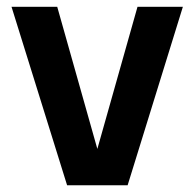

<svg xmlns="http://www.w3.org/2000/svg" viewBox="-20 -550 578 570"><path d="M179.2 0 14.2 -529.8H149.9L269 -107.9L388.2 -529.8H522.9L358.9 0Z"/></svg>

Font: Cooper Hewitt
Style: Semibold
Weight: 709
Designer: Village Type and Design LLC
Foundry: Cooper Hewitt Smithsonian Design Museum
Version: 1.000